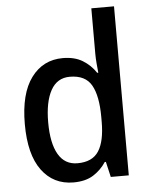

<svg xmlns="http://www.w3.org/2000/svg" viewBox="-54 -805 674 860"><g transform="rotate(-5 283.0 -375.0)"><path d="M242 10Q152 10 99.5 -61Q47 -132 47 -269Q47 -406 100 -477.5Q153 -549 242 -549Q295 -549 331 -527Q367 -505 390 -470H395Q393 -488 391 -512Q389 -536 389 -555V-760H491V0H410L394 -69H389Q366 -34 331 -12Q296 10 242 10ZM267 -74Q334 -74 362.5 -118Q391 -162 391 -250V-271Q391 -366 363.5 -414.5Q336 -463 266 -463Q209 -463 180.5 -411.5Q152 -360 152 -268Q152 -174 181 -124Q210 -74 267 -74Z"/></g></svg>

Font: Noto Sans Gurmukhi UI SemiCondensed Medium
Style: Regular
Weight: 500
Width: 4
Designer: Jelle Bosma - Monotype Design Team
Foundry: Monotype Imaging Inc.
Version: Version 2.004; ttfautohint (v1.8.4.7-5d5b)